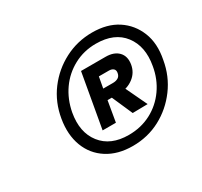

<svg xmlns="http://www.w3.org/2000/svg" viewBox="-96 -838 698 663"><g transform="rotate(-30 253.0 -507.0)"><path d="M262 -302Q203 -302 161.5 -328.5Q120 -355 102.5 -401.5Q85 -448 95 -507Q105 -567 139.5 -613Q174 -659 225 -685.5Q276 -712 335 -712Q395 -712 435.5 -685.5Q476 -659 494.5 -613Q513 -567 501 -507Q491 -448 456.5 -401.5Q422 -355 372 -328.5Q322 -302 262 -302ZM318 -401 275 -499H332L378 -402ZM269 -342Q318 -342 358 -363Q398 -384 424.5 -421.5Q451 -459 459 -507Q472 -579 436.5 -625.5Q401 -672 327 -672Q279 -672 239 -650.5Q199 -629 173 -592Q147 -555 138 -507Q125 -434 161 -388Q197 -342 269 -342ZM198 -401 236 -616H334Q367 -616 384.5 -598Q402 -580 397 -549Q392 -519 368 -501Q344 -483 312 -483H265L251 -401ZM272 -525H311Q323 -525 331.5 -530Q340 -535 342 -547Q344 -558 337.5 -563.5Q331 -569 320 -569H280Z"/></g></svg>

Font: DM Sans 20pt Medium
Style: Italic
Weight: 500
Italic angle: -10°
Version: Version 4.004;gftools[0.9.30]